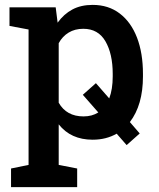

<svg xmlns="http://www.w3.org/2000/svg" viewBox="-20 -558 645 781"><path d="M24.9 203.1V127.4L96.2 112.8V-438L18.6 -452.6V-528.3H206.5L214.4 -465.8Q239.3 -500.5 274.2 -519.3Q309.1 -538.1 356.9 -538.1Q421.4 -538.1 467.3 -502.9Q513.2 -467.8 537.4 -404.8Q561.5 -341.8 561.5 -257.3V-247.1Q561.5 -130.9 508.3 -61.5L548.3 -15.1L495.1 32.2L454.6 -14.2Q411.6 10.3 356.9 10.3Q268.1 10.3 218.8 -52.2V112.8L293.9 127.4V203.1ZM319.8 -84.5Q354.5 -84.5 379.9 -100.6L316.9 -172.4L370.1 -219.7L424.3 -157.7Q438.5 -194.8 438.5 -247.1V-257.3Q438.5 -338.9 408.9 -389.9Q379.4 -440.9 318.8 -440.9Q284.7 -440.9 259.3 -425.5Q233.9 -410.2 218.8 -382.3V-140.1Q250.5 -84.5 319.8 -84.5Z"/></svg>

Font: Roboto Slab Medium
Style: Regular
Weight: 500
Designer: Google
Version: Version 2.001; ttfautohint (v1.8.3)